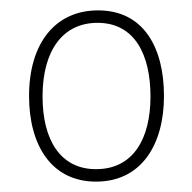

<svg xmlns="http://www.w3.org/2000/svg" viewBox="-20 -745 370 370"><path d="M296 -560C296 -653 257 -725 169 -725C86 -725 36 -661 36 -560C36 -464 80 -395 165 -395C253 -395 296 -467 296 -560ZM62 -559C62 -649 102 -701 168 -701C240 -701 270 -639 270 -559C270 -478 237 -419 165 -419C96 -419 62 -476 62 -559Z"/></svg>

Font: Noto Sans Armenian SemiCondensed Thin
Style: Regular
Weight: 100
Width: 4
Designer: Monotype Design Team
Foundry: Monotype Imaging Inc.
Version: Version 2.008